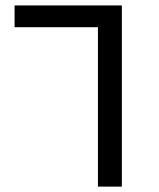

<svg xmlns="http://www.w3.org/2000/svg" viewBox="-20 -694 591 714"><path d="M433.1 0V-673.8H34.2V-592.8H344.2V0Z"/></svg>

Font: Droid Sans Arabic
Style: Regular
Weight: 400
Foundry: Ascender Corporation
Version: Version 1.00